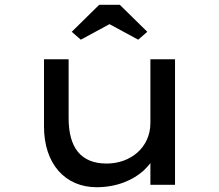

<svg xmlns="http://www.w3.org/2000/svg" viewBox="-20 -773 916 803"><path d="M438 -672 558 -607 596 -640 481 -753H395L280 -640L318 -607ZM384 10C469 10 537 -20 581 -60C592 -71 602 -81 609 -91V0H712V-525H609V-259C609 -156 526 -89 426 -89C317 -89 267 -157 267 -279V-525H164V-244C164 -87 253 10 384 10Z"/></svg>

Font: Lexend Peta
Style: Regular
Weight: 400
Designer: Bonnie Shaver-Troup, Thomas Jockin
Foundry: Lexend
Version: Version 1.007